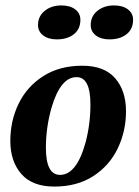

<svg xmlns="http://www.w3.org/2000/svg" viewBox="-20 -677 510 707"><path d="M18 -158Q18 -232 48.5 -295Q79 -358 139 -396.5Q199 -435 283 -435Q364 -435 404 -389Q444 -343 444 -267Q444 -194 413.5 -130.5Q383 -67 323.5 -28.5Q264 10 180 10Q99 10 58.5 -36.5Q18 -83 18 -158ZM295 -152Q313 -220 313 -292Q313 -393 262 -393Q202 -393 169 -278Q149 -206 149 -133Q149 -33 201 -33Q262 -33 295 -152ZM314 -585Q314 -617 338.5 -637Q363 -657 400 -657Q432 -657 451 -642.5Q470 -628 470 -604Q470 -570 446 -551Q422 -532 383 -532Q352 -532 333 -546.5Q314 -561 314 -585ZM120 -585Q120 -617 144.5 -637Q169 -657 206 -657Q238 -657 257 -642.5Q276 -628 276 -604Q276 -570 252 -551Q228 -532 189 -532Q158 -532 139 -546.5Q120 -561 120 -585Z"/></svg>

Font: Unna
Style: Bold Italic
Weight: 700
Italic angle: -8.05°
Designer: Jorge de Buen Unna
Foundry: Omnibus-Type
Version: Version 2.008